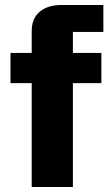

<svg xmlns="http://www.w3.org/2000/svg" viewBox="-20 -749 448 769"><path d="M107 0V-416H22V-537H107V-625Q107 -675 139 -702Q171 -729 226 -729H394V-621H272V-537H386V-416H272V0Z"/></svg>

Font: Hubot Sans
Style: Bold
Weight: 700
Designer: Deni Anggara
Foundry: GitHub, Inc., Subsidiary of Microsoft Corporation
Version: Version 2.000